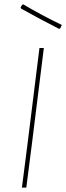

<svg xmlns="http://www.w3.org/2000/svg" viewBox="-20 -856 302 876"><path d="M86 -836Q171 -786 262 -742L255 -727L250 -724Q143 -779 76 -817L74 -822L81 -834ZM180 -637 125 -195 100 0H80L105 -195L160 -637Z"/></svg>

Font: Alegreya Sans SC Thin
Style: Italic
Weight: 100
Italic angle: -7°
Designer: Juan Pablo del Peral
Foundry: Huerta Tipografica
Version: Version 2.007